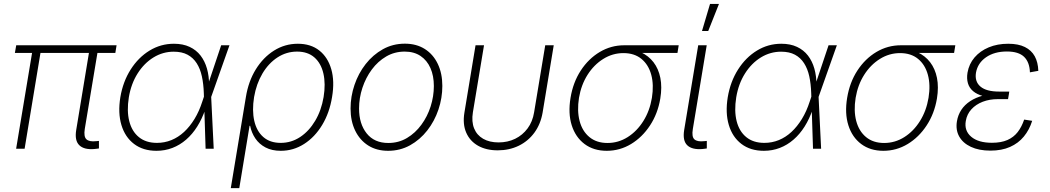

<svg xmlns="http://www.w3.org/2000/svg" viewBox="-20 -770 5437 994"><path d="M468.3 1.5Q415 5.9 390.4 -18.3Q365.7 -42.5 374.5 -96.7L444.3 -519.5H488.3L418.9 -102.5Q412.6 -62.5 427.5 -48.8Q442.4 -35.2 477.5 -39.1Q483.4 -39.6 485.6 -39.8Q487.8 -40 492.2 -40.5V-1.5Q487.3 -1 481.2 0Q475.1 1 468.3 1.5ZM63.5 0 149.9 -519.5H193.4L107.4 0ZM57.1 -496.1 64 -535.6H583.5L577.1 -496.1Z M790 10.7Q720.7 10.7 674.1 -24.7Q627.4 -60.1 608.6 -122.8Q589.8 -185.5 603 -266.6Q616.7 -347.7 656.5 -410.2Q696.3 -472.7 754.2 -508.1Q812 -543.5 880.4 -543.5Q927.2 -543.5 961.7 -527.3Q996.1 -511.2 1018.3 -482.4Q1040.5 -453.6 1051.5 -414.8Q1062.5 -376 1062.5 -330.1H1076.7L1073.2 -270L1086.4 0H1044.4L1035.2 -288.1Q1033.7 -335.4 1025.1 -374.8Q1016.6 -414.1 998.3 -442.6Q980 -471.2 950.9 -486.8Q921.9 -502.4 879.4 -502.4Q823.2 -502.4 774.7 -472.7Q726.1 -442.9 692.4 -389.6Q658.7 -336.4 647 -266.1Q635.7 -195.8 649.2 -142.8Q662.6 -89.8 699 -60.1Q735.4 -30.3 792.5 -30.3Q832 -30.3 867.4 -44.7Q902.8 -59.1 932.9 -86.9Q962.9 -114.7 987.1 -154.3Q1011.2 -193.8 1027.3 -244.1L1125 -535.6H1168L1072.8 -266.6L1056.6 -205.6H1043.5Q1026.4 -155.3 1001.2 -115.2Q976.1 -75.2 943.6 -47.1Q911.1 -19 872.6 -4.2Q834 10.7 790 10.7Z M1174.8 204.1 1252.9 -267.1Q1266.1 -349.1 1304.4 -411.1Q1342.8 -473.1 1398.9 -508.3Q1455.1 -543.5 1522 -543.5Q1588.9 -543.5 1633.1 -508.5Q1677.2 -473.6 1695.1 -411.6Q1712.9 -349.6 1699.2 -268.1Q1686 -186 1647.9 -123Q1609.9 -60.1 1554.4 -24.7Q1499 10.7 1433.6 10.7Q1387.7 10.7 1354.7 -6.6Q1321.8 -23.9 1302 -53.2Q1282.2 -82.5 1274.9 -118.7H1272L1218.8 204.1ZM1433.1 -30.3Q1488.3 -30.3 1534.2 -60.8Q1580.1 -91.3 1611.8 -144.8Q1643.6 -198.2 1655.3 -267.6Q1666.5 -335.9 1654.3 -389.2Q1642.1 -442.4 1607.7 -472.7Q1573.2 -502.9 1518.1 -502.9Q1462.9 -502.9 1416.5 -472.7Q1370.1 -442.4 1338.6 -389.2Q1307.1 -335.9 1295.4 -267.6Q1284.2 -198.2 1296.4 -144.5Q1308.6 -90.8 1343.3 -60.5Q1377.9 -30.3 1433.1 -30.3Z M1989.3 10.7Q1929.7 10.7 1886.2 -16.8Q1842.8 -44.4 1818.8 -93.8Q1794.9 -143.1 1794.9 -208Q1794.9 -270.5 1815.2 -330.3Q1835.4 -390.1 1873 -438.2Q1910.6 -486.3 1962.2 -515.1Q2013.7 -543.9 2076.2 -543.9Q2135.7 -543.9 2179.2 -516.4Q2222.7 -488.8 2246.3 -439.5Q2270 -390.1 2270 -325.2Q2270 -262.7 2249.8 -202.6Q2229.5 -142.6 2191.9 -94.5Q2154.3 -46.4 2102.8 -17.8Q2051.3 10.7 1989.3 10.7ZM1990.2 -29.8Q2043.9 -29.8 2087.2 -55.7Q2130.4 -81.5 2161.6 -124.3Q2192.9 -167 2209.5 -219.2Q2226.1 -271.5 2226.1 -324.7Q2226.1 -377.4 2208.5 -417.5Q2190.9 -457.5 2157.2 -480.2Q2123.5 -502.9 2075.2 -502.9Q2022.9 -502.9 1979.7 -477.8Q1936.5 -452.6 1905 -410.2Q1873.5 -367.7 1856.2 -315.2Q1838.9 -262.7 1838.9 -208Q1838.9 -128.9 1878.4 -79.3Q1918 -29.8 1990.2 -29.8Z M2556.6 8.3Q2497.1 8.3 2454.8 -15.6Q2412.6 -39.6 2393.6 -83.5Q2374.5 -127.4 2384.3 -187L2441.9 -535.6H2485.8L2428.2 -188.5Q2420.4 -140.1 2434.6 -105.2Q2448.7 -70.3 2481.4 -51.5Q2514.2 -32.7 2561 -32.7Q2608.4 -32.7 2647 -51.5Q2685.5 -70.3 2711.4 -105.2Q2737.3 -140.1 2745.1 -188.5L2802.7 -535.6H2846.7L2789.1 -187Q2778.8 -127.4 2746.8 -83.5Q2714.8 -39.6 2665.8 -15.6Q2616.7 8.3 2556.6 8.3Z M3121.1 10.7Q3053.2 10.7 3006.3 -24.4Q2959.5 -59.6 2939.9 -121.3Q2920.4 -183.1 2933.6 -263.2Q2946.8 -343.8 2986.8 -405Q3026.9 -466.3 3085.2 -501Q3143.6 -535.6 3211.4 -535.6H3493.7L3487.3 -496.1H3268.6L3207.5 -495.1Q3151.4 -495.1 3103 -464.8Q3054.7 -434.6 3021.7 -382.6Q2988.8 -330.6 2977.5 -263.7Q2966.8 -196.3 2980.7 -143.6Q2994.6 -90.8 3031.5 -60.3Q3068.4 -29.8 3125 -29.8Q3181.6 -29.8 3229.7 -60.3Q3277.8 -90.8 3310.8 -143.6Q3343.8 -196.3 3355 -263.7Q3365.7 -330.6 3351.6 -382.8Q3337.4 -435.1 3300.8 -465.1Q3264.2 -495.1 3207.5 -495.1L3208.5 -517.1Q3258.8 -517.1 3298.1 -499.3Q3337.4 -481.4 3363.3 -447.8Q3389.2 -414.1 3398.7 -366.7Q3408.2 -319.3 3398.4 -259.8Q3385.3 -181.6 3345.2 -120.6Q3305.2 -59.6 3247.1 -24.4Q3189 10.7 3121.1 10.7Z M3616.2 1.5Q3562.5 5.9 3537.8 -18.1Q3513.2 -42 3522 -96.7L3594.7 -535.6H3638.7L3566.9 -102.5Q3560.1 -62 3575 -48.6Q3589.8 -35.2 3625 -39.1Q3630.9 -39.6 3633.1 -39.8Q3635.3 -40 3639.2 -40.5V-1.5Q3634.8 -1 3628.7 0Q3622.6 1 3616.2 1.5ZM3614.3 -609.4 3655.8 -749.5H3702.1L3646.5 -609.4Z M3934.6 10.7Q3865.2 10.7 3818.6 -24.7Q3772 -60.1 3753.2 -122.8Q3734.4 -185.5 3747.6 -266.6Q3761.2 -347.7 3801 -410.2Q3840.8 -472.7 3898.7 -508.1Q3956.5 -543.5 4024.9 -543.5Q4071.8 -543.5 4106.2 -527.3Q4140.6 -511.2 4162.8 -482.4Q4185.1 -453.6 4196 -414.8Q4207 -376 4207 -330.1H4221.2L4217.8 -270L4231 0H4189L4179.7 -288.1Q4178.2 -335.4 4169.7 -374.8Q4161.1 -414.1 4142.8 -442.6Q4124.5 -471.2 4095.5 -486.8Q4066.4 -502.4 4023.9 -502.4Q3967.8 -502.4 3919.2 -472.7Q3870.6 -442.9 3836.9 -389.6Q3803.2 -336.4 3791.5 -266.1Q3780.3 -195.8 3793.7 -142.8Q3807.1 -89.8 3843.5 -60.1Q3879.9 -30.3 3937 -30.3Q3976.6 -30.3 4012 -44.7Q4047.4 -59.1 4077.4 -86.9Q4107.4 -114.7 4131.6 -154.3Q4155.8 -193.8 4171.9 -244.1L4269.5 -535.6H4312.5L4217.3 -266.6L4201.2 -205.6H4188Q4170.9 -155.3 4145.8 -115.2Q4120.6 -75.2 4088.1 -47.1Q4055.7 -19 4017.1 -4.2Q3978.5 10.7 3934.6 10.7Z M4553.2 10.7Q4485.4 10.7 4438.5 -24.4Q4391.6 -59.6 4372.1 -121.3Q4352.5 -183.1 4365.7 -263.2Q4378.9 -343.8 4418.9 -405Q4459 -466.3 4517.3 -501Q4575.7 -535.6 4643.6 -535.6H4925.8L4919.4 -496.1H4700.7L4639.6 -495.1Q4583.5 -495.1 4535.2 -464.8Q4486.8 -434.6 4453.9 -382.6Q4420.9 -330.6 4409.7 -263.7Q4398.9 -196.3 4412.8 -143.6Q4426.8 -90.8 4463.6 -60.3Q4500.5 -29.8 4557.1 -29.8Q4613.8 -29.8 4661.9 -60.3Q4710 -90.8 4742.9 -143.6Q4775.9 -196.3 4787.1 -263.7Q4797.9 -330.6 4783.7 -382.8Q4769.5 -435.1 4732.9 -465.1Q4696.3 -495.1 4639.6 -495.1L4640.6 -517.1Q4690.9 -517.1 4730.2 -499.3Q4769.5 -481.4 4795.4 -447.8Q4821.3 -414.1 4830.8 -366.7Q4840.3 -319.3 4830.6 -259.8Q4817.4 -181.6 4777.3 -120.6Q4737.3 -59.6 4679.2 -24.4Q4621.1 10.7 4553.2 10.7Z M5107.4 9.8Q5047.9 9.8 5006.3 -9.8Q4964.8 -29.3 4945.8 -63.5Q4926.8 -97.7 4934.1 -142.1Q4939.5 -174.8 4956.8 -201.2Q4974.1 -227.5 5002.7 -246.3Q5031.2 -265.1 5070.1 -275.4Q5108.9 -285.6 5156.7 -285.6H5203.6L5198.7 -256.8H5146Q5103 -256.8 5067.6 -243.2Q5032.2 -229.5 5009 -204.1Q4985.8 -178.7 4980 -143.6Q4971.2 -93.3 5008.1 -62Q5044.9 -30.8 5115.2 -30.8Q5163.1 -30.8 5195.6 -45.2Q5228 -59.6 5248.8 -86.4Q5269.5 -113.3 5282.2 -150.9L5323.7 -144.5Q5309.1 -97.7 5280.5 -63Q5252 -28.3 5209 -9.3Q5166 9.8 5107.4 9.8ZM5152.8 -263.2Q5105 -263.2 5071.3 -272.2Q5037.6 -281.2 5017.8 -298.1Q4998 -314.9 4991 -339.1Q4983.9 -363.3 4988.8 -393.6Q4996.6 -439 5025.4 -472.7Q5054.2 -506.3 5098.9 -524.9Q5143.6 -543.5 5199.7 -543.5Q5252 -543.5 5285.9 -526.6Q5319.8 -509.8 5336.9 -478.8Q5354 -447.8 5355.5 -403.3L5312 -395.5Q5310.1 -448.7 5281.5 -476.1Q5252.9 -503.4 5192.9 -503.4Q5127.9 -503.4 5084.7 -473.4Q5041.5 -443.4 5032.7 -393.6Q5025.4 -347.7 5055.9 -321.8Q5086.4 -295.9 5152.8 -295.9H5205.1L5199.7 -263.2Z"/></svg>

Font: Inter 20pt ExtraLight
Style: Italic
Weight: 250
Italic angle: -9.3988°
Version: Version 4.001;git-66647c0bb